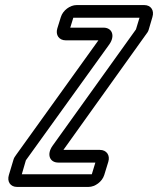

<svg xmlns="http://www.w3.org/2000/svg" viewBox="-20 -712 623 757"><path d="M66 -25 82 -80C191 -232 302 -385 411 -537C435 -571 422 -603 388 -603H257L269 -642H530L516 -596C406 -443 297 -290 187 -137C163 -103 176 -71 210 -71H356L342 -25ZM391 -22 407 -74C415 -100 400 -121 374 -121H230L554 -574C560 -582 564 -587 566 -594L581 -645C589 -671 575 -692 549 -692H282C256 -692 228 -671 220 -645L206 -600C198 -574 213 -553 239 -553H368L44 -102C38 -94 35 -89 33 -82L15 -22C7 4 21 25 47 25H329C355 25 383 4 391 -22Z"/></svg>

Font: DIN Rundschrift
Style: MittelKontKu
Weight: 400
Version: Version 1.027